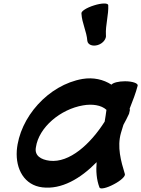

<svg xmlns="http://www.w3.org/2000/svg" viewBox="-20 -1012 791 1075"><path d="M436 -936C439 -882 465 -837 469 -783C472 -761 499 -751 528 -760C557 -769 577 -795 573 -817C570 -871 589 -930 586 -984C583 -996 548 -995 507 -982C465 -969 433 -949 436 -936ZM679 -38C657 -110 635 -189 657 -267C661 -282 666 -297 671 -313C682 -333 693 -354 702 -374C703 -377 704 -379 704 -382C707 -390 708 -397 706 -404C723 -447 740 -490 751 -533C753 -546 721 -557 680 -557C644 -557 613 -549 604 -538C559 -567 503 -580 442 -570C251 -537 89 -355 74 -169C67 -64 117 25 217 37C324 50 430 -11 521 -104C517 -55 520 -7 537 38C542 49 578 41 617 20C656 0 684 -26 679 -38ZM258 -112C210 -118 172 -140 181 -187C197 -300 320 -401 445 -422C496 -431 547 -424 576 -397C573 -375 570 -353 566 -331C486 -205 369 -99 258 -112Z"/></svg>

Font: Nupuram Black Oblique
Style: Regular
Weight: 900
Designer: Santhosh Thottingal (santhosh.thottingal@gmail.com)
Foundry: SMC
Version: Version 1.000